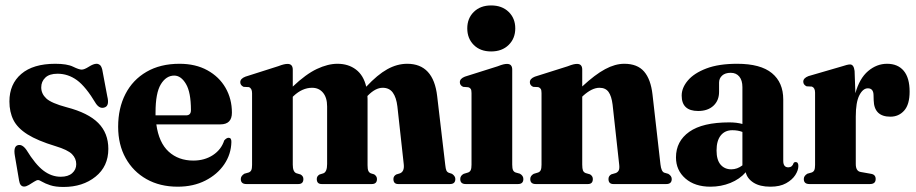

<svg xmlns="http://www.w3.org/2000/svg" viewBox="-20 -694 3454 724"><path d="M209 -27.5Q237 -27.5 252.2 -41Q267.5 -54.5 267.5 -75Q267.5 -96.5 251.5 -112.8Q235.5 -129 189 -143Q121.5 -163.5 83.8 -187.2Q46 -211 30.8 -241.2Q15.5 -271.5 15.5 -311.5Q15.5 -377 60.2 -415.2Q105 -453.5 188.5 -453.5Q233 -453.5 255.5 -442.5Q278 -431.5 288 -431.5Q298 -431.5 315.2 -442.5Q332.5 -453.5 344 -453.5Q351 -453.5 356.5 -449.2Q362 -445 365.5 -432L384.5 -331Q393 -296.5 376 -289.5Q357 -281.5 342 -303Q303.5 -367.5 270 -391.8Q236.5 -416 197 -416Q166 -416 150.8 -401.2Q135.5 -386.5 135.5 -364.5Q135.5 -340.5 154.5 -322.8Q173.5 -305 231.5 -289.5Q312.5 -268.5 350.5 -230.2Q388.5 -192 388.5 -132.5Q388.5 -66.5 340.2 -27.8Q292 11 219.5 11Q189 11 169.5 4.5Q150 -2 139.2 -8.5Q128.5 -15 123.5 -15Q118 -15 108.5 -8.8Q99 -2.5 88.8 3.5Q78.5 9.5 71 9.5Q55.5 9.5 52 -13L36 -107Q30 -141.5 47 -146.5Q63.5 -151.5 79.5 -129Q113.5 -73.5 144 -50.5Q174.5 -27.5 209 -27.5Z M854.5 -269Q854.5 -225 811 -225H569.5Q579 -156 616 -122.2Q653 -88.5 709 -88.5Q751.5 -88.5 783 -109.2Q814.5 -130 825.5 -164.5Q834.5 -174.5 842 -174.5Q853 -174.5 852.5 -158.5Q851.5 -112.5 825.5 -74.2Q799.5 -36 754.2 -13Q709 10 650 10Q583 10 532.5 -18.5Q482 -47 453.8 -97.8Q425.5 -148.5 425.5 -216Q425.5 -286 453 -339.5Q480.5 -393 532.5 -423.2Q584.5 -453.5 657 -453.5Q717.5 -453.5 762 -429Q806.5 -404.5 830.5 -362.8Q854.5 -321 854.5 -269ZM566.5 -270Q566.5 -264 566.5 -259H681.5Q700 -259 700 -278.5Q700 -346 681.2 -377.5Q662.5 -409 637 -409Q606.5 -409 586.5 -376.2Q566.5 -343.5 566.5 -270Z M1084 -431V-367.5Q1133.5 -414.5 1175 -434Q1216.5 -453.5 1252.5 -453.5Q1293.5 -453.5 1322.2 -431.8Q1351 -410 1361 -367Q1403.5 -412.5 1440.5 -433Q1477.5 -453.5 1515.5 -453.5Q1614.5 -453.5 1628.5 -331.5L1659 -72Q1660.5 -57.5 1663.2 -51.2Q1666 -45 1672.5 -42.5L1684.5 -38.5Q1697 -30 1697 -19Q1697 0 1677 0H1481.5Q1463.5 0 1463.5 -19Q1463.5 -30 1474 -36L1488.5 -40.5Q1505.5 -47.5 1502.5 -74.5L1478.5 -292.5Q1474.5 -326.5 1461.2 -344.8Q1448 -363 1423 -363Q1396 -363 1367.5 -334L1365.5 -332Q1366 -326.5 1366 -320.5V-71Q1366 -56.5 1368.8 -50Q1371.5 -43.5 1378 -40.5L1391 -36.5Q1401.5 -29.5 1401.5 -19Q1401.5 0 1382 0H1193Q1174.5 0 1174.5 -19Q1174.5 -30 1185 -36L1199.5 -40.5Q1213.5 -46 1213.5 -75.5V-292.5Q1213.5 -326 1198 -344.5Q1182.5 -363 1157 -363Q1120 -363 1087 -332L1084 -329V-73Q1084 -46.5 1097 -41L1113.5 -36Q1124 -30 1124 -19Q1124 0 1105 0H909Q888 0 888 -19Q888 -30.5 901.5 -39L917.5 -43.5Q924.5 -46 927.5 -52.2Q930.5 -58.5 930.5 -72V-342.5Q930.5 -361 918.5 -365.5L898.5 -366.5Q886 -372.5 886 -384Q886 -397.5 905.5 -405L1029.5 -444.5Q1042.5 -449.5 1050.2 -451.2Q1058 -453 1064.5 -453Q1084 -453 1084 -431Z M1832 -500Q1791 -500 1766.5 -524.5Q1742 -549 1742 -587Q1742 -625 1766.8 -649.2Q1791.5 -673.5 1832 -673.5Q1873 -673.5 1898 -649.2Q1923 -625 1923 -587Q1923 -549 1898 -524.5Q1873 -500 1832 -500ZM1911.5 -431.5V-73.5Q1911.5 -59 1914.5 -52.5Q1917.5 -46 1924.5 -43.5L1940.5 -39Q1953.5 -31.5 1953.5 -19Q1953.5 0 1933.5 0H1736Q1715.5 0 1715.5 -19Q1715.5 -31.5 1728.5 -38.5L1745 -43.5Q1752 -46 1755 -52.5Q1758 -59 1758 -73V-343Q1758 -354 1755.2 -358.5Q1752.5 -363 1746 -365L1726.5 -366.5Q1714 -372 1714 -384Q1714 -397.5 1733 -405L1856.5 -444Q1870.5 -449.5 1878 -451.2Q1885.5 -453 1892 -453Q1911.5 -453 1911.5 -431.5Z M2175.5 -431.5V-368Q2224 -413 2261.8 -433.2Q2299.5 -453.5 2334 -453.5Q2383.5 -453.5 2408.8 -424.2Q2434 -395 2440.5 -337.5L2470.5 -74Q2473.5 -47.5 2484.5 -43L2500 -38.5Q2513 -30.5 2513 -19Q2513 0 2492.5 0H2293Q2274.5 0 2274.5 -19Q2274.5 -30.5 2285 -36.5L2302 -41.5Q2309.5 -44.5 2313 -51.2Q2316.5 -58 2315 -72L2290 -299.5Q2286 -331.5 2274.8 -347.2Q2263.5 -363 2240.5 -363Q2212 -363 2178.5 -332.5L2175.5 -329.5V-73.5Q2175.5 -58 2178.2 -51.2Q2181 -44.5 2188 -41.5L2205 -36.5Q2215.5 -30 2215.5 -19Q2215.5 0 2197 0H2000Q1979.5 0 1979.5 -19Q1979.5 -31 1992.5 -38.5L2009 -43.5Q2016 -46 2019 -52.5Q2022 -59 2022 -73V-343Q2022 -354 2019.2 -358.5Q2016.5 -363 2010 -365.5L1990.5 -366.5Q1978 -372 1978 -384Q1978 -397.5 1997 -405L2120.5 -444Q2134.5 -449.5 2142 -451.2Q2149.5 -453 2156 -453Q2175.5 -453 2175.5 -431.5Z M2529 -100.5Q2529 -161.5 2579.2 -197Q2629.5 -232.5 2730 -232.5Q2758 -232.5 2779.5 -226.5V-365.5Q2779.5 -391 2767.8 -405.2Q2756 -419.5 2735.5 -419.5Q2714.5 -419.5 2703 -409Q2691.5 -398.5 2691.5 -382.5V-347.5Q2691.5 -315 2670.2 -295.2Q2649 -275.5 2612.5 -275.5Q2550.5 -275.5 2550.5 -333.5Q2550.5 -363 2573.8 -390.5Q2597 -418 2643.5 -435.8Q2690 -453.5 2759.5 -453.5Q2848 -453.5 2890.8 -418.2Q2933.5 -383 2933.5 -319V-87.5Q2933.5 -63 2952.5 -63Q2967.5 -63 2972.5 -79Q2975 -83 2980 -83Q2990.5 -83 2990.5 -68Q2990.5 -52 2979 -34Q2967.5 -16 2944.2 -3Q2921 10 2885 10Q2845.5 10 2821.5 -5.2Q2797.5 -20.5 2792 -44.5Q2769.5 -18.5 2734.2 -4.2Q2699 10 2659 10Q2600 10 2564.5 -21Q2529 -52 2529 -100.5ZM2682 -126.5Q2682 -91 2697.2 -73.2Q2712.5 -55.5 2737.5 -55.5Q2760 -55.5 2779.5 -70.5V-196.5Q2762.5 -203 2741.5 -203Q2713.5 -203 2697.8 -183.2Q2682 -163.5 2682 -126.5Z M3202.5 -426.5 3205.5 -342.5Q3221 -398.5 3253.5 -426Q3286 -453.5 3325 -453.5Q3365.5 -453.5 3387.8 -427Q3410 -400.5 3410 -348.5Q3410 -300 3389.5 -277Q3369 -254 3337.5 -254Q3276 -254 3274.5 -316L3274 -334Q3274 -361 3252.5 -361Q3234 -361 3220.5 -334.8Q3207 -308.5 3207 -254.5V-75.5Q3207 -48.5 3225.5 -45.5L3265 -38.5Q3282 -35.5 3282 -19Q3282 0 3260.5 0H3032Q3011 0 3011 -19Q3011 -31 3024.5 -39L3040.5 -43.5Q3047.5 -46 3050.5 -52.2Q3053.5 -58.5 3053.5 -72V-344.5Q3053.5 -363 3041.5 -367.5L3021.5 -368.5Q3009 -374.5 3009 -386Q3009 -399.5 3028.5 -407L3154 -443.5Q3176 -451 3185.5 -451Q3199.5 -451 3202.5 -426.5Z"/></svg>

Font: Fraunces 144pt Soft
Style: Bold
Weight: 700
Version: Version 1.000;[0bf87f6ff]